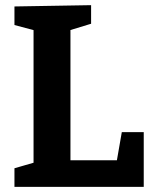

<svg xmlns="http://www.w3.org/2000/svg" viewBox="-20 -724 598 744"><path d="M452 -212H537V0H36V-72L126 -98L110 -70V-630L126 -603L36 -627V-699L333 -704V-632L238 -603L253 -630V-81L231 -103H449L429 -80Z"/></svg>

Font: Bitter Thin
Style: Bold
Weight: 700
Version: Version 3.021